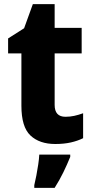

<svg xmlns="http://www.w3.org/2000/svg" viewBox="-20 -683 447 924"><path d="M295 -121Q317 -121 337.5 -125.5Q358 -130 380 -138V-18Q354 -5 321 2.5Q288 10 246 10Q170 10 126.5 -31Q83 -72 83 -174V-426H19V-498L96 -547L138 -663H243V-549H373V-426H243V-178Q243 -121 295 -121ZM318 72Q303 109 285 146Q267 183 243 221H145V208Q150 188 155 161.5Q160 135 164 108.5Q168 82 169 61H318Z"/></svg>

Font: Noto Sans Gujarati SemiCondensed ExtraBold
Style: Regular
Weight: 800
Width: 4
Designer: Jelle Bosma - Monotype Design Team, Universal Thirst
Foundry: Monotype Imaging Inc.
Version: Version 2.106; ttfautohint (v1.8.4.7-5d5b)